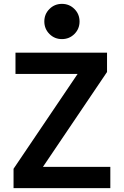

<svg xmlns="http://www.w3.org/2000/svg" viewBox="-20 -972 640 992"><path d="M50 0H550V-110H202L533 -600V-700H60V-590H381L50 -100ZM209 -861.1Q209 -823 235.4 -796.5Q261.8 -770 299.9 -770Q338 -770 364.5 -796.4Q391 -822.8 391 -860.9Q391 -899 364.6 -925.5Q338.2 -952 300.1 -952Q262 -952 235.5 -925.6Q209 -899.2 209 -861.1Z"/></svg>

Font: CommitMonoV143 ExtLt
Style: Regular
Weight: 200
Monospace: yes
Designer: Eigil Nikolajsen
Foundry: Eigil Nikolajsen
Version: Version 1.143